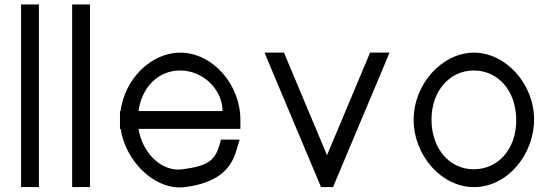

<svg xmlns="http://www.w3.org/2000/svg" viewBox="-20 -819 2475 861"><path d="M74.5 -759V-20V20H154.5V-20V-759V-799H74.5Z M303.5 -759V-20V20H383.5V-20V-759V-799H303.5Z M600.9 -321C616.3 -429.5 690.6 -503 788 -503C898 -502 978 -411 978 -321ZM521.1 -241C541.8 -102.9 661.3 21.6 786 21.6C794 21.6 802 21 810 20C948 2 1013 -54 1039 -141L1055 -193H971L963 -165C943 -100 913 -75 800 -60H799C792.5 -59.1 786 -58.6 779.6 -58.6C694.8 -58.6 617.5 -138.5 601.2 -241H1018H1058V-281C1058 -441 933 -583 788 -583C656.1 -582.1 539.3 -464.5 520.6 -321H518V-281V-241Z M1189.5 -527 1409.5 -4 1419.5 20H1473.5L1483.5 -4L1703.5 -527L1726.5 -583H1639.5L1629.5 -559L1446.5 -123L1263.5 -559L1253.5 -583H1166.5Z M1835 -282C1835 -122 1960 20 2105 20C2105.5 20 2106 20 2106.5 20C2252.9 20 2375 -123.2 2375 -283.9C2375 -441.1 2249.4 -583 2105 -583C1961 -582 1835 -441 1835 -282ZM1915 -282C1915 -411 1996 -503 2105 -503C2216.3 -502 2295 -410.1 2295 -279.6C2295 -149.9 2213.3 -60 2105 -60C2104.4 -60 2103.8 -60 2103.3 -60C1996.1 -60 1915 -152.7 1915 -282Z"/></svg>

Font: Nordica Advanced
Style: Regular
Weight: 300
Version: Version 1.07